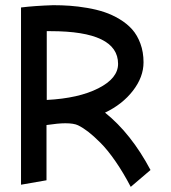

<svg xmlns="http://www.w3.org/2000/svg" viewBox="-20 -707 660 740"><path d="M280.8 -224.1Q299.8 -214.8 320.3 -199Q340.8 -183.1 367.7 -156.2Q394.5 -129.4 424.8 -85.7Q455.1 -42 483.9 13.2L560.1 -51.8Q485.4 -192.4 384.8 -272.9Q451.7 -304.7 492.4 -357.4Q533.2 -410.2 533.2 -466.8Q533.2 -506.3 521.2 -538.8Q509.3 -571.3 489.3 -593.8Q469.2 -616.2 440.7 -633.3Q412.1 -650.4 382.1 -660.4Q352.1 -670.4 316.2 -676.5Q280.3 -682.6 249.3 -684.8Q218.3 -687 185.1 -687Q112.3 -684.6 61 -678.2V4.9L159.2 -12.2V-225.1Q204.6 -231.9 231.9 -231.9Q264.6 -231.9 280.8 -224.1ZM160.2 -586.9H174.8Q435.1 -586.9 435.1 -460.9Q435.1 -405.3 359.1 -366.7Q283.2 -328.1 160.2 -321.8Z"/></svg>

Font: Comic Neue Angular
Style: Bold
Weight: 700
Designer: Craig Rozynski
Foundry: Craig Rozynski
Version: Version 2.003